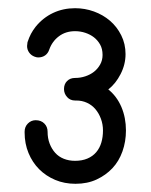

<svg xmlns="http://www.w3.org/2000/svg" viewBox="-20 -747 367 468"><path d="M100 -626Q97 -617 90 -612Q83 -607 73 -607Q69 -607 64 -609Q56 -612 51 -619Q46 -626 46 -635Q46 -637 46.5 -639.5Q47 -642 47 -644Q51 -656 55.5 -664.5Q60 -673 67 -682Q85 -704 109.5 -715.5Q134 -727 163 -727Q187 -727 209 -719Q231 -711 248 -696.5Q265 -682 275.5 -661Q286 -640 286 -615Q286 -590 274 -566.5Q262 -543 244 -529Q265 -512 276 -486Q287 -460 287 -429Q287 -402 278.5 -378Q270 -354 254 -337Q238 -320 215.5 -309.5Q193 -299 164 -299Q137 -299 114.5 -308.5Q92 -318 75.5 -334.5Q59 -351 49.5 -374Q40 -397 40 -424V-426Q40 -438 48 -446Q56 -454 67 -454Q80 -454 88 -446Q96 -438 96 -426Q96 -410 101 -397Q106 -384 114.5 -374.5Q123 -365 135.5 -360Q148 -355 163 -355Q180 -355 193 -360.5Q206 -366 214.5 -376Q223 -386 227 -399.5Q231 -413 231 -429Q231 -444 226 -457.5Q221 -471 212.5 -481Q204 -491 192 -496.5Q180 -502 166 -502H163Q151 -502 143.5 -510.5Q136 -519 136 -530Q136 -542 143.5 -549.5Q151 -557 163 -557Q176 -557 188 -561Q200 -565 209 -572Q218 -579 224 -589.5Q230 -600 230 -613Q230 -628 224 -638.5Q218 -649 209 -656Q200 -663 188 -667Q176 -671 163 -671Q140 -671 123.5 -658.5Q107 -646 100 -626Z"/></svg>

Font: VDS Compensated
Style: Light
Weight: 300
Designer: artmaker
Foundry: artmaker
Version: Version 1.000 2012 initial release